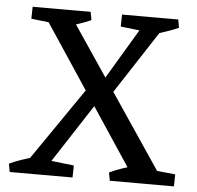

<svg xmlns="http://www.w3.org/2000/svg" viewBox="-49 -700 767 749"><g transform="rotate(5 335.0 -325.0)"><path d="M511 0 80 -650H187L625 0ZM16 0 10 -32Q33 -43 58.5 -51.5Q84 -60 109 -67L130 0ZM122 0 125 -63 263 -47 262 0ZM48 0 301 -368 353 -332 137 0ZM408 0 402 -32Q425 -43 450.5 -51.5Q476 -60 501 -67L522 0ZM519 0 502 -63 660 -47 659 0ZM186 -587 48 -603 49 -650H189ZM183 -583 162 -650H276L282 -618Q260 -608 234 -599.5Q208 -591 183 -583ZM383 -334 338 -370 505 -650H589ZM536 -587 398 -603 399 -650H539ZM526 -583 505 -650H619L625 -618Q603 -608 577 -599.5Q551 -591 526 -583Z"/></g></svg>

Font: Eczar
Style: Regular
Weight: 400
Designer: Vaibhav Singh
Foundry: Rosetta Type Foundry
Version: Version 2.000